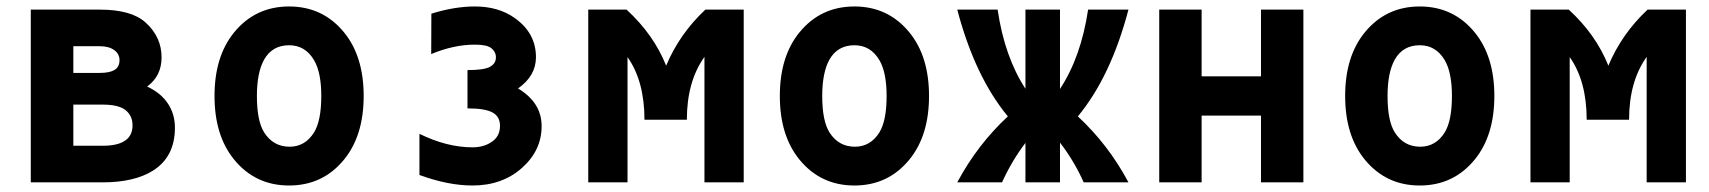

<svg xmlns="http://www.w3.org/2000/svg" viewBox="-20 -567 5313 597"><path d="M75.7 0V-537.1H290.5Q388.2 -537.1 432.6 -497.1Q482.4 -452.1 482.4 -388.7Q482.4 -330.6 437.5 -297.9Q480 -278.3 502 -245.1Q523.9 -212.4 523.9 -169.9Q523.9 -79.1 455.1 -36.1Q397 0 299.3 0ZM208 -241.7V-113.8H299.8Q347.2 -113.8 370.6 -130.9Q392.1 -146.5 392.1 -177.2Q392.1 -208 369.1 -225.6Q347.2 -241.7 299.8 -241.7ZM208 -423.3V-340.3H290Q320.3 -340.3 335.4 -349.1Q351.6 -358.4 351.6 -379.9Q351.6 -399.4 335.4 -411.1Q318.8 -423.3 290 -423.3Z M878.9 -426.3Q826.7 -426.3 801.3 -381.8Q778.8 -341.3 778.8 -268.6Q778.8 -191.4 801.3 -155.3Q829.6 -110.8 880.4 -110.8Q928.7 -110.8 956.5 -155.3Q979 -191.9 979 -268.6Q979 -341.8 956.5 -379.9Q929.2 -426.3 878.9 -426.3ZM708 -70.8Q647 -145.5 647 -268.6Q647 -391.6 708 -466.3Q773.9 -546.9 878.9 -546.9Q983.9 -546.9 1049.8 -466.3Q1110.8 -391.6 1110.8 -268.6Q1110.8 -145.5 1049.8 -70.8Q983.9 9.8 878.9 9.8Q773.9 9.8 708 -70.8Z M1284.2 -22.9V-150.9Q1369.6 -108.9 1449.2 -108.9Q1487.8 -108.9 1513.7 -129.4Q1534.7 -146 1534.7 -175.8Q1534.7 -204.1 1512.2 -216.8Q1489.3 -230 1433.6 -230V-349.1Q1484.9 -349.1 1502.9 -358.9Q1522 -369.1 1522 -388.7Q1522 -406.7 1505.9 -418.5Q1492.2 -428.2 1456.5 -428.2Q1391.1 -428.2 1320.8 -398.9L1321.3 -524.4Q1393.1 -546.9 1456.5 -546.9Q1529.8 -546.9 1580.1 -511.2Q1646.5 -464.4 1646.5 -389.2Q1646.5 -331.1 1590.8 -292Q1664.1 -248 1664.1 -174.8Q1664.1 -99.1 1603 -44.9Q1541.5 9.8 1449.2 9.8Q1373.5 9.8 1284.2 -22.9Z M1809.1 0V-537.1H1928.2Q2012.7 -459.5 2051.3 -362.8Q2092.8 -461.9 2173.3 -537.1H2292.5V0H2170.4V-390.1Q2115.7 -313.5 2115.7 -194.8H1983.9Q1983.9 -314.5 1931.2 -389.6V0Z M2636.7 -426.3Q2584.5 -426.3 2559.1 -381.8Q2536.6 -341.3 2536.6 -268.6Q2536.6 -191.4 2559.1 -155.3Q2587.4 -110.8 2638.2 -110.8Q2686.5 -110.8 2714.4 -155.3Q2736.8 -191.9 2736.8 -268.6Q2736.8 -341.8 2714.4 -379.9Q2687 -426.3 2636.7 -426.3ZM2465.8 -70.8Q2404.8 -145.5 2404.8 -268.6Q2404.8 -391.6 2465.8 -466.3Q2531.7 -546.9 2636.7 -546.9Q2741.7 -546.9 2807.6 -466.3Q2868.7 -391.6 2868.7 -268.6Q2868.7 -145.5 2807.6 -70.8Q2741.7 9.8 2636.7 9.8Q2531.7 9.8 2465.8 -70.8Z M2956.5 0Q3019 -117.2 3113.8 -205.1Q3011.2 -329.1 2956.5 -537.1H3082Q3103.5 -390.6 3168.5 -291V-537.1H3275.9V-290.5Q3341.3 -389.6 3363.3 -537.1H3488.8Q3434.1 -329.1 3331.5 -205.1Q3426.3 -117.2 3488.8 0H3349.6Q3319.8 -66.9 3275.9 -123.5V0H3168.5V-122.6Q3126 -66.9 3095.7 0Z M3584.5 0V-537.1H3716.3V-329.6H3900.9V-537.1H4032.7V0H3900.9V-207.5H3716.3V0Z M4394.5 -426.3Q4342.3 -426.3 4316.9 -381.8Q4294.4 -341.3 4294.4 -268.6Q4294.4 -191.4 4316.9 -155.3Q4345.2 -110.8 4396 -110.8Q4444.3 -110.8 4472.2 -155.3Q4494.6 -191.9 4494.6 -268.6Q4494.6 -341.8 4472.2 -379.9Q4444.8 -426.3 4394.5 -426.3ZM4223.6 -70.8Q4162.6 -145.5 4162.6 -268.6Q4162.6 -391.6 4223.6 -466.3Q4289.6 -546.9 4394.5 -546.9Q4499.5 -546.9 4565.4 -466.3Q4626.5 -391.6 4626.5 -268.6Q4626.5 -145.5 4565.4 -70.8Q4499.5 9.8 4394.5 9.8Q4289.6 9.8 4223.6 -70.8Z M4738.8 0V-537.1H4857.9Q4942.4 -459.5 4981 -362.8Q5022.5 -461.9 5103 -537.1H5222.2V0H5100.1V-390.1Q5045.4 -313.5 5045.4 -194.8H4913.6Q4913.6 -314.5 4860.8 -389.6V0Z"/></svg>

Font: Consola Mono
Style: Bold
Weight: 700
Monospace: yes
Designer: Wojciech Kalinowski "wmk69" (wmk69@o2.pl)
Foundry: Wojciech Kalinowski "wmk69" (wmk69@o2.pl)
Version: Version 2.1.0